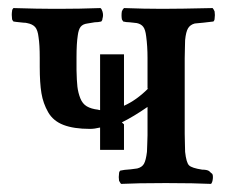

<svg xmlns="http://www.w3.org/2000/svg" viewBox="-20 -452 556 474"><path d="M286.1 -82H227.1V-137.2Q213.4 -133.8 202.1 -133.8Q162.1 -133.8 136.7 -143.6Q111.3 -153.3 98.9 -175Q86.4 -196.8 82.3 -221.9Q78.1 -247.1 78.1 -287.1V-309.1Q78.1 -341.8 75.2 -359.9Q73.2 -377.9 66.7 -385.3Q60.1 -392.6 46.9 -395Q43.9 -396 38.1 -396Q14.2 -398.4 13.2 -398.9Q12.7 -399.4 11.2 -401.6Q9.8 -403.8 9.8 -404.8Q8.3 -415.5 9.8 -424.8Q9.8 -428.7 13.2 -432.1Q74.7 -430.2 112.8 -430.2H125Q176.3 -430.2 228 -432.1Q231 -430.2 232.9 -423.8Q235.8 -414.6 232.9 -405.8Q232.9 -401.9 230 -398.9Q222.2 -397 213.9 -397Q197.3 -394.5 195.8 -394Q184.6 -392.6 179.2 -386Q173.8 -379.4 171.9 -363.8Q168.9 -344.2 168.9 -311V-292V-278.8Q169.4 -252.9 171.1 -238Q172.9 -223.1 178.2 -209.5Q183.6 -195.8 194.3 -189.5Q205.1 -183.1 222.2 -181.2Q224.1 -180.2 227.1 -180.2V-317.9H286.1V-190.9Q316.9 -204.6 346.2 -233.9L344.2 -232.9V-309.1Q344.2 -337.9 340.8 -362.8Q338.9 -378.9 333.7 -385.7Q328.6 -392.6 317.9 -395Q315.4 -395.5 309.1 -396Q302.7 -396.5 299.8 -397Q292 -397 284.2 -398.9Q284.2 -399.4 282.5 -401.6Q280.8 -403.8 280.8 -404.8Q279.3 -414.1 280.8 -423.8Q282.2 -428.2 286.1 -432.1Q335.9 -430.2 380.9 -430.2Q422.9 -430.2 504.9 -432.1Q507.8 -428.7 509.8 -423.8Q511.2 -415 509.8 -405.8Q509.8 -401.9 506.8 -398.9Q495.1 -397.5 481.9 -396Q478 -396 471.2 -395Q464.4 -394 460.9 -394Q449.7 -391.1 444.3 -382.3Q439 -373.5 437 -353Q437 -347.2 436.5 -332.5Q436 -317.9 436 -308.1V-122.1Q436 -112.3 436.5 -97.7Q437 -83 437 -77.1Q439.9 -50.3 446.8 -43.7Q453.6 -37.1 479 -33.2Q490.7 -33.2 496.1 -29.8Q501 -24.9 503.9 -22.9Q506.3 -19.5 505.4 -10.5Q504.4 -1.5 501 2Q459 0 395 0H383.8Q318.8 0 278.8 2Q278.3 1.5 276.4 -1.5Q274.4 -4.4 273.9 -5.9Q272.5 -14.6 273.9 -23.9Q273.9 -27.8 276.9 -30.8Q289.1 -33.2 293.9 -33.2Q298.3 -33.2 318.8 -36.1Q330.6 -39.1 335.4 -47.6Q340.3 -56.2 342.8 -77.1Q342.8 -82 343.5 -95.7Q344.2 -109.4 344.2 -118.2V-188Q309.6 -164.1 280.8 -149.9L286.1 -145Z"/></svg>

Font: Common Serif Medium
Style: Regular
Weight: 500
Designer: Philipp H. Poll, Khaled Hosny
Foundry: Stefan Peev, Context Ltd.
Version: Version 1.026